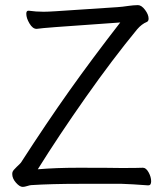

<svg xmlns="http://www.w3.org/2000/svg" viewBox="-20 -725 640 752"><path d="M457 -5H292Q181 -5 103 0Q98 0 87 3.5Q76 7 69 7Q57 7 42.5 -9.5Q28 -26 28 -43Q28 -48 29 -51Q31 -58 45.5 -71.5Q60 -85 62 -88Q162 -243 251 -368.5Q340 -494 451 -637L199 -619Q169 -617 150.5 -615Q132 -613 124 -612H123Q108 -612 95.5 -633Q83 -654 83 -671Q83 -683 91 -683H93Q121 -679 151 -679Q166 -679 198 -681L440 -697Q457 -698 484 -702Q492 -703 501.5 -704Q511 -705 520 -705Q534 -705 548 -686.5Q562 -668 562 -652Q562 -642 555 -639Q535 -631 517 -610Q420 -492 315.5 -343.5Q211 -195 128 -62Q200 -68 286 -68Q410 -68 456 -67Q519 -67 539 -68H540Q552 -68 562 -50Q572 -32 572 -15Q572 1 561 1H560Q494 -4 457 -5Z"/></svg>

Font: Iansui
Style: Regular
Weight: 400
Designer: But Ko / Fontworks Inc.
Foundry: zi-hi.com / Fontworks Inc.
Version: Version 1.002